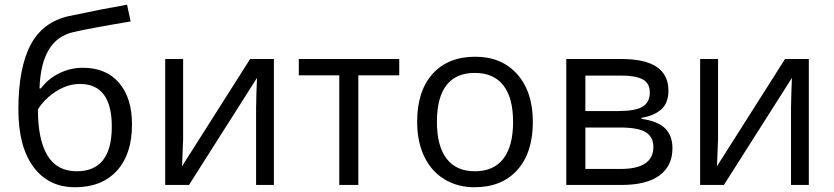

<svg xmlns="http://www.w3.org/2000/svg" viewBox="-20 -786 3543 816"><path d="M58.1 -320.8Q58.1 -496.6 109.9 -595Q161.6 -693.4 273.9 -717.8Q413.6 -747.6 520 -766.1L535.2 -694.8Q365.7 -666.5 293 -649.9Q222.2 -633.8 186.8 -573.7Q151.4 -513.7 147.9 -410.2H153.8Q184.1 -451.2 231.9 -474.6Q279.8 -498 332 -498Q430.7 -498 485.8 -434.1Q541 -370.1 541 -256.8Q541 -131.3 477.1 -60.8Q413.1 9.8 298.8 9.8Q186 9.8 122.1 -76.7Q58.1 -163.1 58.1 -320.8ZM306.2 -58.1Q455.1 -58.1 455.1 -248Q455.1 -429.2 319.8 -429.2Q282.7 -429.2 248.3 -413.8Q213.9 -398.4 185.3 -373Q156.7 -347.7 141.1 -320.8Q141.1 -192.4 181.6 -125.2Q222.2 -58.1 306.2 -58.1Z M758.3 -535.2V-195.8L754.9 -106.9L753.4 -79.1L1043 -535.2H1144V0H1068.4V-327.1L1069.8 -391.6L1072.3 -455.1L783.2 0H682.1V-535.2Z M1676.8 -465.8H1502.9V0H1421.9V-465.8H1250V-535.2H1676.8Z M2244.6 -268.1Q2244.6 -137.2 2178.7 -63.7Q2112.8 9.8 1996.6 9.8Q1924.8 9.8 1869.1 -23.9Q1813.5 -57.6 1783.2 -120.6Q1752.9 -183.6 1752.9 -268.1Q1752.9 -398.9 1818.4 -471.9Q1883.8 -544.9 2000 -544.9Q2112.3 -544.9 2178.5 -470.2Q2244.6 -395.5 2244.6 -268.1ZM1836.9 -268.1Q1836.9 -165.5 1877.9 -111.8Q1918.9 -58.1 1998.5 -58.1Q2078.1 -58.1 2119.4 -111.6Q2160.6 -165 2160.6 -268.1Q2160.6 -370.1 2119.4 -423.1Q2078.1 -476.1 1997.6 -476.1Q1918 -476.1 1877.4 -423.8Q1836.9 -371.6 1836.9 -268.1Z M2820.8 -400.9Q2820.8 -348.6 2790.8 -321.5Q2760.7 -294.4 2706.5 -285.2V-280.8Q2774.9 -271.5 2806.4 -240.7Q2837.9 -210 2837.9 -155.8Q2837.9 -81.1 2783 -40.5Q2728 0 2622.6 0H2386.7V-535.2H2621.6Q2820.8 -535.2 2820.8 -400.9ZM2756.8 -161.1Q2756.8 -204.6 2723.9 -224.4Q2690.9 -244.1 2614.7 -244.1H2467.8V-67.9H2616.7Q2756.8 -67.9 2756.8 -161.1ZM2741.7 -393.1Q2741.7 -432.1 2711.7 -448.5Q2681.6 -464.8 2620.6 -464.8H2467.8V-314H2605Q2680.2 -314 2710.9 -332.5Q2741.7 -351.1 2741.7 -393.1Z M3031.7 -535.2V-195.8L3028.3 -106.9L3026.9 -79.1L3316.4 -535.2H3417.5V0H3341.8V-327.1L3343.3 -391.6L3345.7 -455.1L3056.6 0H2955.6V-535.2Z"/></svg>

Font: Zoram GWebM
Style: Regular
Weight: 400
Foundry: Ascender Corporation
Version: Version 1.000